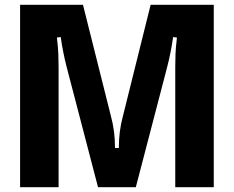

<svg xmlns="http://www.w3.org/2000/svg" viewBox="-20 -783 979 803"><path d="M64 0V-763H327L444 -297Q461 -235 461 -164H477Q477 -235 494 -297L610 -763H874V0H713V-502Q713 -530 714 -557Q715 -584 720 -626L704 -628Q695 -564 679 -502L548 0H390L259 -502Q243 -564 234 -628L218 -626Q223 -584 224 -557Q225 -530 225 -502V0Z"/></svg>

Font: Open Sauce Sans ExtraBold
Style: Regular
Weight: 800
Designer: Alfredo Marco Pradil
Foundry: Creative Sauce Fz LLC
Version: Version 1.477